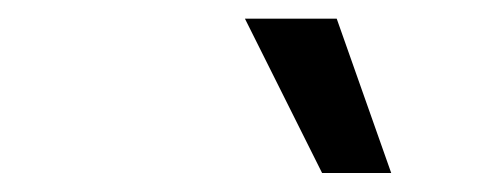

<svg xmlns="http://www.w3.org/2000/svg" viewBox="-20 -804 537 205"><path d="M323.9 -619.3H397.7L339.5 -784.1H241.5Z"/></svg>

Font: TID UI
Style: Italic
Weight: 400
Italic angle: -9.39999°
Designer: The TID Project Authors
Foundry: Bakken & Bæck
Version: Version 1.001;hotconv 1.0.109;makeotfexe 2.5.65596